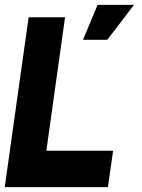

<svg xmlns="http://www.w3.org/2000/svg" viewBox="-30 -771 586 791"><path d="M-10.5 0 88 -700H238L161 -150H436L414.5 0ZM312 -607 372 -751H522L412 -607Z"/></svg>

Font: Urbanist Black
Style: Italic
Weight: 900
Italic angle: -8°
Designer: Corey Hu
Foundry: Corey Hu
Version: Version 1.330; ttfautohint (v1.8.4.7-5d5b)